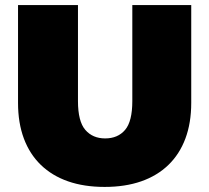

<svg xmlns="http://www.w3.org/2000/svg" viewBox="-20 -720 824 756"><path d="M392 16Q311 16 248 -6Q185 -28 141 -70.5Q97 -113 74 -174.5Q51 -236 51 -315V-700H287V-322Q287 -242 316 -208.5Q345 -175 394 -175Q444 -175 472.5 -208.5Q501 -242 501 -322V-700H733V-315Q733 -236 710 -174.5Q687 -113 643 -70.5Q599 -28 536 -6Q473 16 392 16Z"/></svg>

Font: Montserrat-Alt1 Black
Style: Regular
Weight: 900
Designer: Differentunic
Foundry: Differentunic
Version: Version 7.222